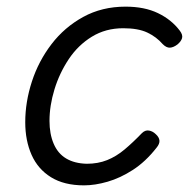

<svg xmlns="http://www.w3.org/2000/svg" viewBox="-20 -539 569 578"><path d="M233 19Q173 19 133.5 -5.5Q94 -30 75 -73Q56 -116 56 -171Q56 -232 76 -293.5Q96 -355 135 -406Q174 -457 230.5 -488Q287 -519 358 -519Q415 -519 455.5 -499.5Q496 -480 521 -447Q531 -434 528 -424Q525 -414 514 -405Q502 -396 491.5 -395.5Q481 -395 470 -406Q451 -428 423.5 -441Q396 -454 351 -454Q298 -454 256.5 -428.5Q215 -403 187 -361Q159 -319 144 -270Q129 -221 129 -175Q129 -136 141.5 -106.5Q154 -77 179 -62Q204 -47 241 -46Q275 -46 302.5 -57Q330 -68 355 -89Q380 -110 407 -138Q417 -148 428.5 -146Q440 -144 449 -135Q459 -126 460 -116Q461 -106 451 -94Q418 -52 380 -27.5Q342 -3 304 8Q266 19 233 19Z"/></svg>

Font: Playwrite CU Light
Style: Regular
Weight: 300
Designer: Veronika Burian, José Scaglione
Foundry: TypeTogether
Version: Version 1.002